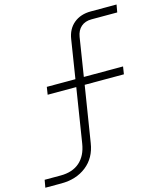

<svg xmlns="http://www.w3.org/2000/svg" viewBox="-203 -826 934 1102"><g transform="rotate(-15 264.0 -275.0)"><path d="M-72 180 -64 135H31Q102 135 144.5 97.5Q187 60 198 -10L249 -332H79L86 -377H256L292 -605Q301 -664 341 -697Q381 -730 442 -730H595L587 -685H434Q396 -685 372 -664Q348 -643 342 -605L306 -377H539L532 -332H299L246 0Q233 85 172.5 132.5Q112 180 23 180Z"/></g></svg>

Font: JetBrains Mono Thin
Style: Italic
Weight: 100
Italic angle: -9°
Monospace: yes
Designer: Philipp Nurullin, Konstantin Bulenkov
Foundry: JetBrains
Version: Version 2.305; ttfautohint (v1.8.4.7-5d5b)